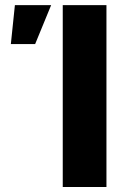

<svg xmlns="http://www.w3.org/2000/svg" viewBox="-20 -748 495 768"><path d="M405.8 -727.5V0H231V-727.5ZM23.4 -571.8 39.6 -727.5H184.6L120.6 -571.8Z"/></svg>

Font: Inter 28pt ExtraBold
Style: Regular
Weight: 800
Designer: Rasmus Andersson
Foundry: rsms
Version: Version 4.001;git-66647c0bb